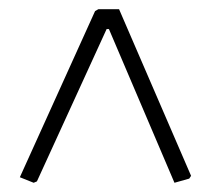

<svg xmlns="http://www.w3.org/2000/svg" viewBox="-20 -509 456 416"><path d="M394 -128 390 -122 358 -113 216 -446H211L60 -116L53 -113L23 -125L186 -485L193 -489H238Z"/></svg>

Font: Luna Sans Light
Style: Regular
Weight: 300
Designer: Juan Pablo del Peral
Foundry: Huerta Tipografica
Version: Version 2.001; ttfautohint (v1.5)